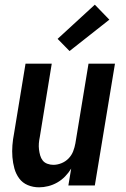

<svg xmlns="http://www.w3.org/2000/svg" viewBox="-20 -792 540 820"><path d="M147 8Q121 8 98.5 -1.5Q76 -11 62 -30Q48 -49 41.5 -72.5Q35 -96 33 -121Q31 -146 33 -171.5Q35 -197 40 -222L89 -520H201L150 -207Q147 -193 146 -180Q145 -167 146.5 -154Q148 -141 151.5 -128.5Q155 -116 162.5 -106.5Q170 -97 182.5 -92.5Q195 -88 208 -88Q225 -88 242.5 -95Q260 -102 273 -115.5Q286 -129 292.5 -146Q299 -163 302 -180L358 -520H471L385 0H272L284 -72Q273 -54 258 -38.5Q243 -23 224.5 -12.5Q206 -2 186 3Q166 8 147 8ZM277 -574 226 -626 385 -772 447 -708Z"/></svg>

Font: Iosevka SS04
Style: Bold Italic
Weight: 700
Italic angle: -9°
Monospace: yes
Designer: Belleve Invis
Foundry: Belleve Invis
Version: Version 19.0.0; ttfautohint (v1.8.4)